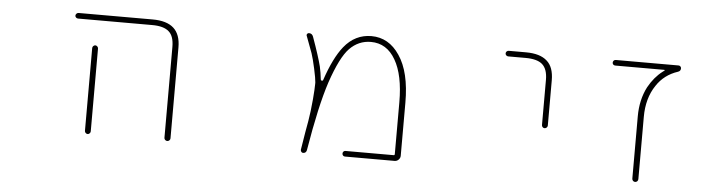

<svg xmlns="http://www.w3.org/2000/svg" viewBox="-39 -706 3078 834"><g transform="rotate(5 1500.0 -289.5)"><path d="M694.3 -36.1V-432.6Q694.3 -479.5 671.9 -499Q649.4 -519.5 598.6 -519.5H275.4Q270.5 -519.5 266.6 -522.9Q262.7 -526.4 262.7 -531.2Q262.7 -536.1 266.6 -540Q270.5 -543.9 275.4 -543.9H598.6Q660.2 -543.9 690.4 -516.6Q720.7 -489.3 720.7 -432.6V-36.1Q720.7 -31.2 716.8 -27.3Q712.9 -23.4 707.5 -23.4Q702.1 -23.4 698.2 -27.3Q694.3 -31.2 694.3 -36.1ZM347.7 -36.1V-397.5Q347.7 -402.3 351.6 -406.2Q355.5 -410.2 360.4 -410.2Q365.2 -410.2 369.1 -406.2Q373 -402.3 373 -397.5V-36.1Q373 -31.2 369.1 -27.3Q365.2 -23.4 360.4 -23.4Q355.5 -23.4 351.6 -27.3Q347.7 -31.2 347.7 -36.1Z M1482.4 -23.4Q1477.5 -23.4 1474.1 -26.9Q1470.7 -30.3 1470.7 -35.6Q1470.7 -41 1474.1 -44.4Q1477.5 -47.9 1482.4 -47.9H1693.4Q1697.3 -47.9 1697.3 -52.7V-279.3Q1697.3 -397.5 1659.2 -462.9Q1621.1 -529.3 1551.8 -529.3Q1498 -529.3 1459 -489.3Q1420.9 -450.2 1382.8 -337.9Q1347.7 -231.4 1315.4 -36.1Q1312.5 -23.4 1299.8 -23.4Q1294.9 -23.4 1292 -27.3Q1289.1 -31.2 1289.1 -36.1Q1303.7 -127.9 1310.5 -163.1Q1317.4 -203.1 1322.3 -258.8Q1326.2 -305.7 1326.2 -326.2Q1326.2 -330.1 1326.2 -333Q1325.2 -349.6 1315.9 -392.1Q1306.6 -434.6 1298.8 -458Q1291 -478.5 1271.5 -531.2Q1270.5 -532.2 1270.5 -534.2Q1270.5 -537.1 1272.5 -540Q1275.4 -543.9 1280.3 -543.9Q1293.9 -543.9 1298.8 -530.3Q1329.1 -446.3 1339.8 -403.3Q1345.7 -377 1348.6 -348.6Q1348.6 -343.8 1352.5 -343.8L1353.5 -342.8Q1358.4 -342.8 1359.4 -346.7Q1392.6 -445.3 1432.6 -495.1Q1457 -525.4 1486.8 -540Q1516.6 -554.7 1551.8 -554.7Q1589.8 -554.7 1620.6 -537.1Q1651.4 -519.5 1674.8 -484.4Q1723.6 -413.1 1723.6 -279.3V-47.9Q1723.6 -38.1 1716.3 -30.8Q1709 -23.4 1699.2 -23.4Z M2323.2 -234.4V-431.6Q2323.2 -478.5 2299.8 -499Q2277.3 -518.6 2226.6 -518.6H2151.4Q2146.5 -518.6 2142.6 -522Q2138.7 -525.4 2138.7 -530.8Q2138.7 -536.1 2142.6 -539.6Q2146.5 -543 2151.4 -543H2226.6Q2288.1 -543 2318.4 -515.6Q2348.6 -489.3 2348.6 -431.6V-234.4Q2348.6 -229.5 2344.7 -225.6Q2340.8 -221.7 2335.4 -221.7Q2330.1 -221.7 2326.7 -225.6Q2323.2 -229.5 2323.2 -234.4Z M2734.4 -37.1V-308.6Q2734.4 -380.9 2763.7 -437.5Q2789.1 -483.4 2825.2 -510.7L2833 -516.6Q2834 -517.6 2833.5 -518.6Q2833 -519.5 2832 -519.5H2618.2Q2612.3 -519.5 2608.9 -522.9Q2605.5 -526.4 2605.5 -531.2Q2605.5 -536.1 2608.9 -540Q2612.3 -543.9 2618.2 -543.9H2891.6Q2896.5 -543.9 2899.9 -540.5Q2903.3 -537.1 2903.3 -532.2Q2903.3 -520.5 2891.6 -516.6Q2832 -497.1 2798.8 -446.3Q2760.7 -389.6 2760.7 -308.6V-37.1Q2760.7 -31.2 2756.8 -27.3Q2752.9 -23.4 2747.6 -23.4Q2742.2 -23.4 2738.3 -27.3Q2734.4 -31.2 2734.4 -37.1Z"/></g></svg>

Font: Rounded-X Mgen+ 1m thin
Style: Regular
Weight: 100
Designer: [Source Han Sans]
Ryoko NISHIZUKA  (kana & ideographs); Paul D. Hunt (Latin, Greek & Cyrillic); Wenlong ZHANG  (bopomofo
Version: Version 1.059.20150602